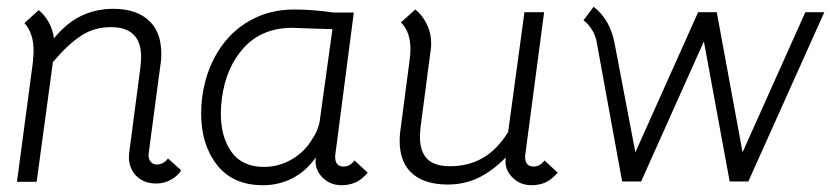

<svg xmlns="http://www.w3.org/2000/svg" viewBox="-20 -536 2456 566"><path d="M514 -34Q505 -18 484.5 -6.5Q464 5 441 5Q401 5 378.5 -21Q356 -47 361 -87L394 -338Q396 -358 396 -368Q396 -456 307 -456Q257 -456 218 -430Q179 -404 136 -353L88 0H30L77 -353Q79 -377 79 -386Q79 -439 52 -468L94 -506Q110 -494 123 -471.5Q136 -449 139 -423Q177 -469 220 -489.5Q263 -510 314 -510Q385 -510 422.5 -472Q460 -434 455 -360L418 -82Q417 -68 424 -59.5Q431 -51 442 -51Q452 -51 461 -56Q470 -61 475 -69Z M573 -201Q573 -225 576 -249Q586 -325 622.5 -384Q659 -443 717 -475.5Q775 -508 847 -508Q901 -508 964 -499H1023L969 -84Q968 -80 968 -74Q968 -45 993 -45Q1012 -45 1025 -63L1064 -27Q1046 -6 1027.5 2Q1009 10 987 10Q952 10 929 -14.5Q906 -39 911 -72Q882 -31 842 -10.5Q802 10 755 10Q667 10 620 -49.5Q573 -109 573 -201ZM901 -127Q921 -156 924 -190L960 -450L896 -452L842 -454Q753 -454 699.5 -396Q646 -338 634 -245Q631 -223 631 -201Q631 -132 662.5 -88Q694 -44 758 -44Q803 -44 841.5 -67Q880 -90 901 -127Z M1624 -27Q1606 -6 1587.5 2Q1569 10 1547 10Q1512 10 1489 -14.5Q1466 -39 1471 -72Q1432 -32 1390.5 -12Q1349 8 1300 8Q1227 8 1190 -29.5Q1153 -67 1159 -141L1187 -355Q1190 -375 1190 -391Q1190 -442 1162 -470L1204 -508Q1223 -494 1237 -467Q1251 -440 1251 -408Q1251 -397 1250 -391L1220 -163Q1218 -141 1218 -132Q1218 -90 1239 -68Q1260 -46 1307 -46Q1361 -46 1403.5 -70.5Q1446 -95 1478 -147L1526 -500H1584L1529 -84Q1528 -80 1528 -74Q1528 -45 1553 -45Q1572 -45 1585 -63Z M1700 -476 1730 -516Q1779 -478 1792 -407L1853 -87L2038 -500H2093L2169 -87L2354 -500H2410L2186 -1H2131L2055 -414L1870 -1H1814L1738 -417Q1734 -435 1723 -451.5Q1712 -468 1700 -476Z"/></svg>

Font: Bellota
Style: Italic
Weight: 400
Italic angle: -7.5°
Designer: Kemie Guaida
Foundry: Kemie Guaida
Version: Version 4.001